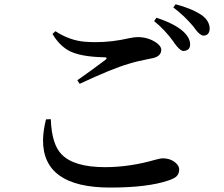

<svg xmlns="http://www.w3.org/2000/svg" viewBox="-20 -846 1040 891"><path d="M193.4 -292 215.8 -293Q219.7 -175.8 266.6 -128.9Q324.2 -70.3 467.8 -70.3Q581.1 -70.3 700.2 -104.5Q725.6 -111.3 733.4 -111.3Q775.4 -111.3 799.8 -85.9Q811.5 -73.2 811.5 -59.6Q811.5 -31.2 786.1 -18.6Q776.4 -13.7 762.7 -8.8Q666 24.4 491.2 24.4Q177.7 24.4 179.7 -197.3Q180.7 -241.2 193.4 -292ZM349.6 -457 338.9 -473.6Q399.4 -515.6 470.7 -569.3Q480.5 -579.1 466.8 -580.1Q348.6 -582 294.9 -613.3Q252 -639.6 223.6 -688.5L237.3 -701.2Q302.7 -658.2 374 -652.3Q395.5 -650.4 423.8 -650.4Q501 -650.4 580.1 -668.9Q603.5 -673.8 619.1 -673.8Q668 -673.8 706.1 -647.5Q727.5 -631.8 728.5 -616.2Q728.5 -585 689.5 -576.2Q686.5 -576.2 683.6 -575.2Q613.3 -561.5 577.1 -549.8Q502 -528.3 349.6 -457ZM784.2 -811.5 794.9 -826.2Q873 -805.7 918 -774.4Q953.1 -748 953.1 -711.9Q951.2 -681.6 924.8 -680.7Q909.2 -680.7 886.7 -710Q885.7 -711.9 882.8 -715.8Q877.9 -721.7 876 -724.6Q835.9 -772.5 784.2 -811.5ZM695.3 -748 706.1 -763.7Q792 -735.4 831.1 -699.2Q862.3 -669.9 862.3 -639.6Q862.3 -615.2 838.9 -610.4Q835 -609.4 831.1 -609.4Q814.5 -610.4 788.1 -647.5Q786.1 -650.4 785.2 -652.3Q746.1 -707 695.3 -748Z"/></svg>

Font: GenYoMin JP SemiBold
Style: Regular
Weight: 600
Version: Version 1.001;PS 1;hotconv 16.6.51;makeotf.lib2.5.65220 DEVE